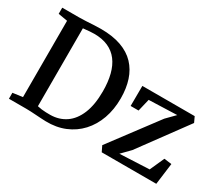

<svg xmlns="http://www.w3.org/2000/svg" viewBox="-131 -1047 1543 1352"><g transform="rotate(30 640.5 -371.0)"><path d="M339.5 8Q320.5 7.5 299.5 6.2Q278.5 5 256.8 3.5Q235 2 214.8 1Q194.5 0 177 0H36.5V-48.5L116.5 -59.5V-680L41 -693V-743H175.5Q206 -743 235 -744.8Q264 -746.5 293 -748.2Q322 -750 352.5 -750Q448.5 -750 517.5 -725.2Q586.5 -700.5 630.8 -653.8Q675 -607 696.2 -541.8Q717.5 -476.5 717.5 -395.5Q717.5 -305 690.8 -230.2Q664 -155.5 614.2 -101.5Q564.5 -47.5 495 -18.8Q425.5 10 339.5 8ZM345.5 -47Q416.5 -48 470 -84.5Q523.5 -121 553.5 -193.8Q583.5 -266.5 583.5 -375Q583.5 -452 568.2 -511.5Q553 -571 521.8 -612.2Q490.5 -653.5 442.5 -675Q394.5 -696.5 329 -696.5Q309.5 -696.5 292.8 -695Q276 -693.5 262.5 -692Q249 -690.5 239.5 -690V-56.5Q256.5 -52.5 274 -50.2Q291.5 -48 309.5 -47.5Q327.5 -47 345.5 -47ZM1120.5 -493 892.5 -485 868.5 -384.5H804L805 -548H1230.5L1251 -504L970 -121.5L903.5 -53.5L1143.5 -64.5L1196 -181.5L1257 -173.5L1234.5 0H791L769 -45.5L1054 -425.5Z"/></g></svg>

Font: Merriweather 36pt SemiBold
Style: Regular
Weight: 600
Version: Version 2.100